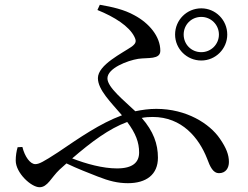

<svg xmlns="http://www.w3.org/2000/svg" viewBox="-20 -771 1040 806"><path d="M825 -700C866 -700 899 -667 899 -626C899 -585 866 -552 825 -552C783 -552 751 -585 751 -626C751 -667 783 -700 825 -700ZM825 -517C885 -517 934 -566 934 -626C934 -687 885 -736 825 -736C764 -736 715 -687 715 -626C715 -566 764 -517 825 -517ZM564 -131C564 -90 538 -64 471 -64C412 -64 342 -83 283 -106C363 -175 438 -231 514 -259C550 -211 564 -173 564 -131ZM389 -729C461 -700 522 -661 544 -617C553 -599 552 -590 534 -576C494 -548 391 -499 391 -443C391 -394 446 -341 492 -287C400 -253 314 -193 224 -132C161 -91 144 -82 128 -82C107 -82 84 -113 74 -154L54 -153C49 -136 46 -117 46 -97C46 -45 111 15 146 15C180 15 195 -26 230 -59L259 -85C307 -62 352 -45 390 -30C438 -11 475 -2 517 -2C594 -2 643 -38 643 -109C643 -167 624 -220 575 -276C590 -279 605 -280 621 -280C744 -280 815 -192 849 -106C862 -70 875 -44 899 -44C928 -44 941 -66 941 -91C941 -121 930 -150 903 -189C860 -252 763 -314 636 -314C606 -314 577 -310 548 -304C501 -349 431 -404 431 -442C431 -485 516 -517 560 -524C601 -530 653 -520 653 -558C653 -618 606 -674 544 -707C501 -731 451 -742 399 -751Z"/></svg>

Font: Noto Serif CJK JP Medium
Style: Regular
Weight: 500
Designer: Ryoko NISHIZUKA 西塚涼子 (kana & ideographs); Frank Grießhammer (Latin, Greek & Cyrillic); Wenlong ZHANG 张文龙 (bopomofo); San
Foundry: Adobe Systems Incorporated
Version: Version 1.000;PS 1;hotconv 16.6.53;makeotf.lib2.5.65590